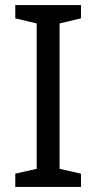

<svg xmlns="http://www.w3.org/2000/svg" viewBox="-20 -734 379 754"><path d="M298 0H40V-52L124 -71V-642L40 -662V-714H298V-662L214 -642V-71L298 -52Z"/></svg>

Font: Noto Sans Georgian
Style: Regular
Weight: 400
Designer: Monotype Design Team, Akaki Razmadze
Foundry: Google LLC
Version: Version 2.002